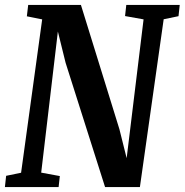

<svg xmlns="http://www.w3.org/2000/svg" viewBox="-21 -763 753 783"><path d="M-1 0 4 -46 65 -58.5 151 -684 88.5 -696.5 94 -743H309L466 -236L495.5 -118L564.5 -684L489 -697.5L494 -743H712L707 -697L646.5 -684.5L549.5 0H407.5L246.5 -507L215 -634.5L147 -59L223 -45L218 0Z"/></svg>

Font: Merriweather 24pt SemiCondensed
Style: Bold Italic
Weight: 700
Width: 4
Italic angle: -7.8°
Designer: Eben Sorkin
Foundry: Eben Sorkin
Version: Version 2.101